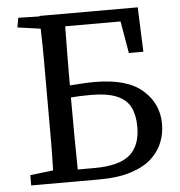

<svg xmlns="http://www.w3.org/2000/svg" viewBox="-50 -716 717 764"><g transform="rotate(-5 309.0 -334.5)"><path d="M232 -310Q232 -245 232.5 -179Q233 -113 234 -47H300Q399 -47 442 -83.5Q485 -120 485 -196Q485 -242 469.5 -273.5Q454 -305 416 -321.5Q378 -338 310 -338Q267 -338 232 -335ZM44 0V-41L136 -52Q138 -115 138 -180Q138 -245 138 -310V-359Q138 -424 138 -489Q138 -554 136 -618L44 -631L51 -669L135 -667V-669H528L535 -491H477L455 -619H234Q233 -561 232.5 -501.5Q232 -442 232 -383Q258 -385 283.5 -386.5Q309 -388 332 -388Q460 -388 522 -334Q584 -280 584 -198Q584 -161 570.5 -126Q557 -91 526.5 -62.5Q496 -34 443.5 -17Q391 0 313 0Z"/></g></svg>

Font: Source Serif Pro
Style: Regular
Weight: 400
Designer: Frank Grießhammer
Foundry: Adobe Systems Incorporated
Version: Version 3.001;hotconv 1.0.111;makeotfexe 2.5.65597